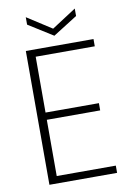

<svg xmlns="http://www.w3.org/2000/svg" viewBox="-95 -933 682 992"><g transform="rotate(-10 245.5 -437.0)"><path d="M437 -702V-664H127V-371H407V-333H127V-38H437V0H82V-702ZM241 -791 369 -874V-835L241 -754L112 -835V-874Z"/></g></svg>

Font: Poppins ExtraLight
Style: Regular
Weight: 275
Designer: Ninad Kale (Devanagari), Jonny Pinhorn (Latin)
Foundry: Indian Type Foundry
Version: Version 3.200;PS 1.000;hotconv 16.6.54;makeotf.lib2.5.65590